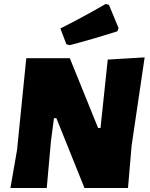

<svg xmlns="http://www.w3.org/2000/svg" viewBox="-20 -937 750 957"><path d="M506 -917 523 -913 571 -797 565 -781Q436 -740 328 -712L311 -716L281 -795Q411 -861 506 -917ZM701 -651 636 -211 618 0H401L261 -348H249L234 -234L213 0H32L65 -190L111 -647H328L469 -299H481L517 -640Z"/></svg>

Font: Alegreya Sans Black
Style: Italic
Weight: 900
Italic angle: -7°
Designer: Juan Pablo del Peral
Foundry: Huerta Tipografica
Version: Version 2.007